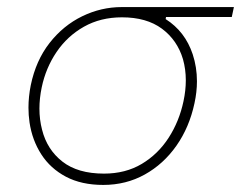

<svg xmlns="http://www.w3.org/2000/svg" viewBox="-20 -514 682 543"><path d="M272 9Q210.5 9 166.5 -14.2Q122.5 -37.5 96.8 -77.5Q71 -117.5 63.5 -168Q60.5 -188.5 60.5 -209.5Q60.5 -240.5 67 -273Q81.5 -343 120.2 -392.5Q159 -442 212.5 -468Q266 -494 324.5 -494H641.5L635.5 -466H449.5L448.5 -460Q503.5 -425 525 -360.5Q537 -324 537 -284Q537 -254 530 -222Q515.5 -154 479 -102Q442.5 -50 389.5 -20.5Q336.5 9 272 9ZM274 -23Q335 -23 381 -50.5Q427 -78 457 -124.5Q487 -171 499 -228Q505.5 -258.5 505.5 -287Q505.5 -318 497.5 -346.5Q481.5 -400.5 438 -432.8Q394.5 -465 325 -465Q264.5 -465 217.5 -438.5Q170.5 -412 140 -367Q109.5 -322 98 -267Q91.5 -236 91.5 -207Q91.5 -175.5 99 -147Q113 -91 156.5 -57Q200 -23 274 -23Z"/></svg>

Font: Heraclito Thin
Style: Italic
Weight: 100
Italic angle: -12°
Designer: Kostas Bartsokas (font) & Cristiano Sobral (main changes)
Foundry: Kostas Bartsokas (font) & Cristiano Sobral (main changes)
Version: Version 1.00;July 8, 2020;FontCreator 13.0.0.2655 64-bit